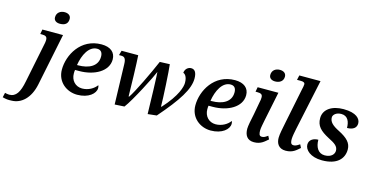

<svg xmlns="http://www.w3.org/2000/svg" viewBox="-224 -1232 3750 1941"><g transform="rotate(15 1651.5 -262.0)"><path d="M235 -638C287 -638 319 -660 319 -710C319 -747 289 -764 253 -764C211 -764 171 -740 171 -689C171 -655 199 -638 235 -638ZM-35 239C66 237 153 160 184 11L296 -536H80L71 -487H88C128 -487 144 -477 144 -443C144 -421 141 -420 140 -408L55 11C32 131 -4 187 -74 187C-88 187 -109 183 -119 180L-130 229C-92 239 -72 241 -35 239Z M589 10C708 10 778 -53 778 -110C778 -121 776 -132 772 -139C742 -97 685 -64 621 -64C550 -64 502 -118 502 -189C502 -209 503 -223 505 -227H547C705 -227 845 -302 845 -427C845 -502 791 -546 698 -546C480 -546 375 -349 375 -197C375 -67 479 10 589 10ZM511 -280C528 -389 580 -492 666 -492C711 -492 724 -460 724 -424C724 -323 633 -280 523 -280Z M1329 14 1422 4C1608 -209 1694 -344 1694 -454C1694 -518 1673 -548 1636 -548C1607 -548 1574 -528 1569 -483C1584 -478 1612 -457 1612 -388C1612 -349 1588 -249 1446 -94H1440C1440 -177 1424 -466 1415 -531L1311 -527C1257 -400 1148 -172 1103 -108H1097C1096 -206 1089 -459 1083 -536H909L895 -487H917C946 -487 969 -479 970 -412L982 7L1083 1C1147 -82 1295 -372 1314 -423C1317 -420 1328 -80 1329 14Z M1986 10C2105 10 2175 -53 2175 -110C2175 -121 2173 -132 2169 -139C2139 -97 2082 -64 2018 -64C1947 -64 1899 -118 1899 -189C1899 -209 1900 -223 1902 -227H1944C2102 -227 2242 -302 2242 -427C2242 -502 2188 -546 2095 -546C1877 -546 1772 -349 1772 -197C1772 -67 1876 10 1986 10ZM1908 -280C1925 -389 1977 -492 2063 -492C2108 -492 2121 -460 2121 -424C2121 -323 2030 -280 1920 -280Z M2487 -638C2530 -638 2572 -659 2572 -710C2572 -747 2542 -764 2506 -764C2463 -764 2424 -740 2424 -689C2424 -655 2452 -638 2487 -638ZM2439 11C2512 11 2545 -26 2581 -56L2564 -90C2532 -67 2522 -63 2501 -63C2473 -63 2470 -91 2470 -124C2470 -146 2481 -197 2487 -229L2550 -536H2333L2324 -487H2341C2381 -487 2398 -478 2398 -446C2398 -426 2396 -416 2392 -399L2367 -262C2353 -198 2340 -132 2340 -104C2340 -37 2368 11 2439 11Z M2771 11C2847 11 2879 -26 2915 -56L2898 -90C2864 -67 2851 -63 2833 -63C2804 -63 2801 -91 2801 -119C2801 -146 2812 -199 2818 -229L2931 -760H2709L2698 -711H2739C2764 -711 2781 -704 2781 -686C2781 -669 2776 -651 2771 -628L2698 -269C2684 -198 2670 -136 2670 -97C2670 -39 2698 11 2771 11Z M3151 10C3309 10 3376 -67 3376 -163C3376 -231 3332 -275 3242 -321C3170 -357 3134 -389 3136 -440C3139 -465 3169 -494 3221 -494C3291 -494 3312 -434 3312 -372C3375 -372 3410 -399 3410 -445C3410 -493 3366 -547 3230 -547C3111 -547 3024 -492 3024 -398C3024 -317 3067 -274 3160 -225C3227 -191 3264 -168 3264 -120C3264 -86 3235 -46 3165 -46C3095 -46 3063 -107 3063 -182C3015 -182 2968 -159 2968 -106C2968 -52 3029 10 3151 10Z"/></g></svg>

Font: Noto Serif Semi
Style: Italic
Weight: 600
Italic angle: -12°
Designer: Monotype Design Team
Foundry: Monotype Imaging Inc.
Version: Version 1.901